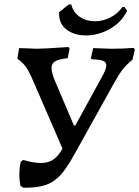

<svg xmlns="http://www.w3.org/2000/svg" viewBox="-20 -866 648 894"><path d="M608 -636 597 -588Q571 -567 553.5 -545.5Q536 -524 511 -479L324 -143Q289 -80 259.5 -48.5Q230 -17 191 -4Q152 9 88 8L75 -1Q70 -29 70 -54Q70 -86 77 -114L88 -121Q138 -107 169 -107Q204 -107 228 -123Q252 -139 271 -174L138 -481Q116 -533 101.5 -553.5Q87 -574 64 -590L61 -594L69 -642L100 -641Q138 -639 151 -639Q182 -639 299 -647L304 -639L295 -595Q255 -591 237.5 -581Q220 -571 220 -549Q220 -527 236 -489L324 -282H331L453 -505Q475 -543 475 -562Q475 -577 459.5 -583Q444 -589 407 -590L403 -595L414 -642L498 -639Q555 -639 602 -643ZM301 -846 312 -845Q321 -808 351.5 -787.5Q382 -767 422 -767Q458 -767 492.5 -784Q527 -801 551 -834L560 -833L572 -816Q546 -762 492 -731.5Q438 -701 380 -701Q325 -701 289 -729Q253 -757 255 -809Z"/></svg>

Font: Alegreya SC Medium
Style: Italic
Weight: 500
Italic angle: -7°
Designer: Juan Pablo del Peral
Foundry: Huerta Tipografica
Version: Version 2.007; ttfautohint (v1.6)